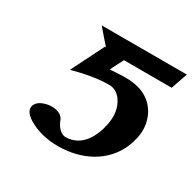

<svg xmlns="http://www.w3.org/2000/svg" viewBox="-107 -548 685 676"><g transform="rotate(30 235.5 -210.5)"><path d="M316.9 -140.1Q329.6 -199.2 300.8 -239.3Q281.7 -264.2 254.4 -265.1Q191.9 -265.1 109.9 -242.7Q107.9 -242.2 106.4 -242.2L172.9 -375L178.2 -372.1Q151.9 -401.4 125 -433.1H471.2L449.7 -371.1L448.7 -366.2H253.9Q250 -357.4 241.7 -342.3Q231.9 -323.7 227.5 -313Q234.4 -313.5 250 -314.5Q281.2 -316.4 291 -315.9Q384.8 -315.9 420.9 -247.1Q441.9 -204.6 432.1 -155.8Q413.1 -66.4 335.9 -21Q279.3 11.7 203.6 12.2Q135.3 12.2 83.5 -18.1Q49.3 -39.1 53.2 -62Q58.6 -86.9 96.2 -95.7Q106.9 -98.1 116.7 -98.1Q159.2 -97.2 168 -65.9Q184.1 -32.2 209 -28.8Q275.9 -28.8 306.2 -104Q313 -121.1 316.9 -140.1Z"/></g></svg>

Font: Linux Libertine Slanted O
Style: Bold Slanted
Weight: 700
Designer: Philipp H. Poll
Foundry: Philipp H. Poll
Version: Version 5.0.0